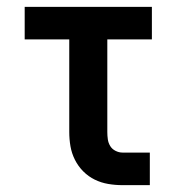

<svg xmlns="http://www.w3.org/2000/svg" viewBox="-20 -540 515 560"><path d="M337 0Q316 0 295.5 -3.5Q275 -7 256.5 -16Q238 -25 223 -40Q208 -55 198.5 -74Q189 -93 185.5 -113.5Q182 -134 182 -155V-425H52V-520H423V-425H293V-155Q293 -144 294.5 -133.5Q296 -123 301.5 -114Q307 -105 317 -100Q327 -95 337 -95H417V0Z"/></svg>

Font: Iosevka QP
Style: Bold
Weight: 700
Designer: Belleve Invis
Foundry: Belleve Invis
Version: Version 20.0.0; ttfautohint (v1.8.4)